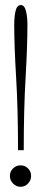

<svg xmlns="http://www.w3.org/2000/svg" viewBox="-20 -728 172 756"><path d="M51 -136.5Q51 -298 43.5 -423Q36 -548 36 -631Q36 -661 41.2 -684.5Q46.5 -708 62 -708Q76.5 -708 82.2 -684.5Q88 -661 88 -631Q88 -548 80.8 -423Q73.5 -298 73.5 -136.5ZM61 7.5Q44 7.5 31.5 -5.2Q19 -18 19 -35Q19 -53 31.5 -65Q44 -77 61 -77Q78 -77 90.2 -65Q102.5 -53 102.5 -35Q102.5 -18 90.2 -5.2Q78 7.5 61 7.5Z"/></svg>

Font: Imbue 10pt ExtraLight
Style: Regular
Weight: 200
Designer: Tyler Finck
Foundry: Etcetera Type Company
Version: Version 1.102; ttfautohint (v1.8.3)